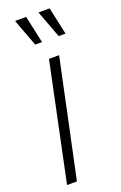

<svg xmlns="http://www.w3.org/2000/svg" viewBox="-139 -744 494 785"><g transform="rotate(-20 107.5 -351.5)"><path d="M9 0 116 -510H160L52 0ZM83 -584 40 -699 39 -703H87L112 -588L113 -584ZM185 -584 142 -699 141 -703H189L214 -588L215 -584Z"/></g></svg>

Font: Saira Condensed ExtraLight
Style: Italic
Weight: 250
Width: 3
Italic angle: -12°
Designer: Hector Gatti with collaboration of the Omnibus-Type team
Foundry: Omnibus-Type
Version: Version 1.101